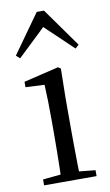

<svg xmlns="http://www.w3.org/2000/svg" viewBox="-90 -844 512 890"><g transform="rotate(-10 166.0 -399.0)"><path d="M43.3 0V-27.8L153.1 -38.6H184.5L290.3 -27.8V0ZM126.3 0Q127.3 -24.4 128.2 -65.3Q129.1 -106.3 129.6 -150.7Q130.1 -195.1 130.1 -228.5V-288.8Q130.1 -339.6 129.2 -380.6Q128.3 -421.6 126.3 -458.9L37.3 -463V-488.6L201.7 -528L213.9 -519.8L211.5 -380.2V-228.5Q211.5 -195.1 212 -150.7Q212.5 -106.3 213.1 -65.3Q213.7 -24.4 214.7 0ZM297 -599.4 139.4 -749.5H194L36.4 -599.4L18.7 -614.6L149.2 -797.8H183.4L313.9 -614.6Z"/></g></svg>

Font: Noto Serif SC ExtraLight
Style: Regular
Weight: 200
Designer: Ryoko NISHIZUKA 西塚涼子 (kana & ideographs); Frank Grießhammer (Latin, Greek & Cyrillic); Wenlong ZHANG 张文龙 (bopomofo); San
Foundry: Adobe
Version: Version 2.002-H1;hotconv 1.1.0;makeotfexe 2.6.0